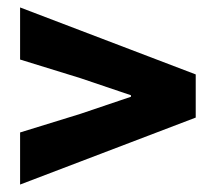

<svg xmlns="http://www.w3.org/2000/svg" viewBox="-20 -590 580 516"><path d="M34 -94V-234L196 -284L332 -330V-334L196 -380L34 -430V-570L506 -390V-274Z"/></svg>

Font: Mada Black
Style: Regular
Weight: 900
Designer: Khaled Hosny
Version: Version 1.5